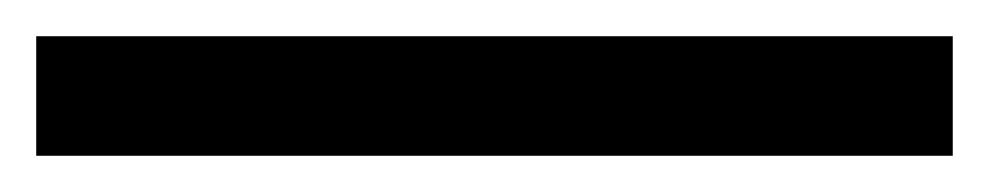

<svg xmlns="http://www.w3.org/2000/svg" viewBox="-23 -846 546 106"><path d="M503 -760H-3V-826H503Z"/></svg>

Font: Noto Sans Telugu
Style: Regular
Weight: 400
Designer: Jelle Bosma - Monotype Design Team
Foundry: Monotype Imaging Inc.
Version: Version 2.003